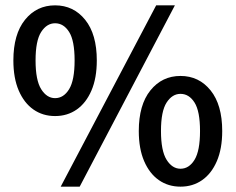

<svg xmlns="http://www.w3.org/2000/svg" viewBox="-20 -686 881 718"><path d="M186 -252Q140 -252 105 -276.5Q70 -301 50 -347.5Q30 -394 30 -460Q30 -558 73.5 -612Q117 -666 186 -666Q255 -666 298.5 -612Q342 -558 342 -460Q342 -394 322 -347.5Q302 -301 267 -276.5Q232 -252 186 -252ZM186 -319Q218 -319 238.5 -352.5Q259 -386 259 -460Q259 -534 238.5 -566.5Q218 -599 186 -599Q155 -599 134 -566.5Q113 -534 113 -460Q113 -386 134 -352.5Q155 -319 186 -319ZM207 12 564 -666H634L278 12ZM655 12Q609 12 574 -12.5Q539 -37 519 -83.5Q499 -130 499 -196Q499 -294 542.5 -348Q586 -402 655 -402Q724 -402 767.5 -348Q811 -294 811 -196Q811 -130 791 -83.5Q771 -37 736 -12.5Q701 12 655 12ZM655 -55Q687 -55 707.5 -88.5Q728 -122 728 -196Q728 -270 707.5 -302.5Q687 -335 655 -335Q624 -335 603 -302.5Q582 -270 582 -196Q582 -122 603 -88.5Q624 -55 655 -55Z"/></svg>

Font: Source Sans 3 ExtraLight SemiBold
Style: Regular
Weight: 600
Version: Version 3.052;hotconv 1.1.0;makeotfexe 2.6.0